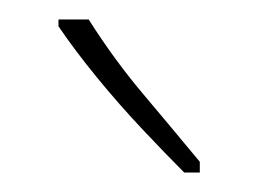

<svg xmlns="http://www.w3.org/2000/svg" viewBox="-20 -783 265 197"><path d="M71 -763Q97 -722 126.5 -687Q156 -652 185 -617V-606H169Q150 -625 126 -650.5Q102 -676 79.5 -703.5Q57 -731 40 -756V-763Z"/></svg>

Font: Noto Sans Lao ExtraCondensed Thin
Style: Regular
Weight: 100
Width: 2
Designer: Monotype Design Team
Foundry: Monotype Imaging Inc.
Version: Version 2.003; ttfautohint (v1.8.4.7-5d5b)